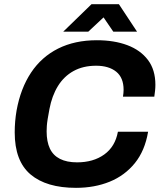

<svg xmlns="http://www.w3.org/2000/svg" viewBox="-20 -892 773 924"><path d="M345.8 12Q203.3 12 127 -52.5Q50.8 -117 50.8 -254.7Q50.8 -308.3 59.8 -360.3Q79 -466.4 129.3 -542.3Q179.7 -618.1 259.8 -658.3Q340 -698.4 446.3 -698.4Q529.3 -698.4 592.7 -674.7Q656.1 -650.9 692 -603.4Q727.8 -556 727.8 -483.9Q727.8 -470.4 726.3 -456Q724.8 -441.6 722.6 -426.9H571.8Q574.8 -444.9 574.8 -459.9Q574.8 -518.2 539.2 -547Q503.5 -575.7 442.5 -575.7Q380.1 -575.7 333.9 -550.2Q287.7 -524.7 258.8 -477.8Q229.9 -430.8 218 -367.4Q212.6 -338.9 209.5 -319.8Q206.4 -300.6 205.4 -286.6Q204.4 -272.6 204.4 -259.9Q204.4 -210.4 220 -177.2Q235.7 -144 268.6 -127.4Q301.5 -110.7 350.8 -110.7Q429.1 -110.7 481.7 -148.5Q534.3 -186.3 547.4 -257.9H692.7Q677.5 -167 629.1 -107.1Q580.6 -47.2 507.9 -17.6Q435.2 12 345.8 12ZM284.2 -739.5 420.3 -871.7H552.3L639.6 -739.5H525.3L456 -841L512.4 -840.2L404.8 -739.5Z"/></svg>

Font: Archivo Variable SemiBold
Style: Italic
Weight: 600
Italic angle: -10°
Designer: Hector Gatti
Foundry: Omnibus-Type
Version: Version 2.001